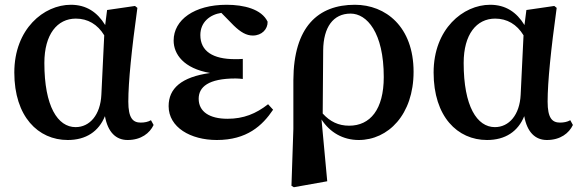

<svg xmlns="http://www.w3.org/2000/svg" viewBox="-20 -571 2440 805"><path d="M405 -174C401 -89 356 -38 297 -38C222 -38 166 -125 166 -307C166 -427 220 -493 298 -493C348 -493 389 -469 417 -423ZM613 -67C601 -60 586 -57 570 -57C537 -57 518 -76 518 -145C518 -228 532 -364 556 -538L546 -546L429 -529L421 -466C388 -520 342 -551 277 -551C164 -551 40 -450 40 -267C40 -82 140 16 264 16C341 16 394 -20 420 -84C432 -17 466 16 515 16C572 16 608 -13 624 -47Z M1104 -134C1053 -94 1001 -73 934 -73C858 -73 813 -103 813 -157C813 -206 853 -242 968 -242C977 -242 987 -241 998 -240V-324C988 -323 975 -323 965 -323C873 -323 820 -356 820 -424C820 -478 860 -510 908 -517L960 -464C989 -436 1013 -422 1040 -422C1078 -422 1103 -449 1102 -480C1077 -533 1002 -551 930 -551C795 -551 708 -488 708 -401C708 -344 750 -284 861 -265C740 -248 687 -200 687 -126C687 -37 779 16 889 16C1015 16 1080 -44 1125 -111Z M1335 -360C1336 -457 1377 -514 1450 -514C1518 -514 1589 -435 1589 -248C1589 -112 1532 -44 1444 -44C1399 -44 1364 -61 1333 -95ZM1210 -31 1202 208 1212 214 1352 189 1328 -70C1363 -16 1418 16 1484 16C1607 16 1714 -90 1714 -270C1714 -459 1597 -551 1468 -551C1313 -551 1211 -458 1210 -235Z M2163 -174C2159 -89 2114 -38 2055 -38C1980 -38 1924 -125 1924 -307C1924 -427 1978 -493 2056 -493C2106 -493 2147 -469 2175 -423ZM2371 -67C2359 -60 2344 -57 2328 -57C2295 -57 2276 -76 2276 -145C2276 -228 2290 -364 2314 -538L2304 -546L2187 -529L2179 -466C2146 -520 2100 -551 2035 -551C1922 -551 1798 -450 1798 -267C1798 -82 1898 16 2022 16C2099 16 2152 -20 2178 -84C2190 -17 2224 16 2273 16C2330 16 2366 -13 2382 -47Z"/></svg>

Font: Noto Serif CJK JP
Style: Bold
Weight: 700
Designer: Ryoko NISHIZUKA 西塚涼子 (kana & ideographs); Frank Grießhammer (Latin, Greek & Cyrillic); Wenlong ZHANG 张文龙 (bopomofo); San
Foundry: Adobe Systems Incorporated
Version: Version 1.000;PS 1;hotconv 16.6.53;makeotf.lib2.5.65590